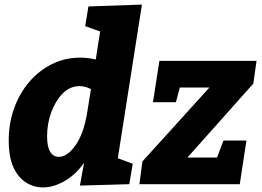

<svg xmlns="http://www.w3.org/2000/svg" viewBox="-20 -802 1140 836"><path d="M167 14Q127 14 93 -7.5Q59 -29 38.5 -73.5Q18 -118 18 -190Q18 -265 41.5 -330.5Q65 -396 107.5 -445.5Q150 -495 206.5 -523Q263 -551 329 -551Q363 -551 397 -543L416 -665L351 -688L365 -774L598 -782L493 -113L558 -89L543 0L328 6L346 -93Q309 -41 261 -13.5Q213 14 167 14ZM236 -119Q273 -119 308.5 -169Q344 -219 359 -308L376 -414Q351 -427 326 -427Q285 -427 253.5 -395.5Q222 -364 203.5 -314Q185 -264 185 -209Q185 -163 198.5 -141Q212 -119 236 -119ZM1053 -190 1024 0H587L600 -99L892 -421H763L746 -357H646L674 -537H1097L1083 -438L796 -116H925L953 -190Z"/></svg>

Font: Bitter ExtraBold
Style: Italic
Weight: 800
Italic angle: -9°
Designer: Sol Matas, and Bitter project Authors
Foundry: Sol Matas
Version: Version 2.001